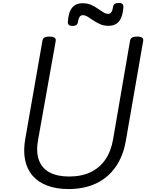

<svg xmlns="http://www.w3.org/2000/svg" viewBox="-20 -1263 998 1302"><path d="M444 19Q363 19 301.5 -4Q240 -27 201.5 -71Q163 -115 150 -179Q137 -243 152 -325L268 -988Q270 -1002 281.5 -1008.5Q293 -1015 316 -1015Q338 -1015 349 -1008Q360 -1001 358 -986L239 -319Q223 -235 243.5 -178.5Q264 -122 316 -94Q368 -66 449 -66Q533 -66 594.5 -95.5Q656 -125 694.5 -181Q733 -237 747 -319L862 -988Q865 -1002 876 -1008.5Q887 -1015 910 -1015Q956 -1015 951 -986L834 -312Q816 -205 764 -131Q712 -57 631.5 -19Q551 19 444 19ZM472 -1087Q439 -1087 440 -1114Q444 -1180 469 -1210.5Q494 -1241 541 -1241Q572 -1241 596.5 -1230.5Q621 -1220 641.5 -1205.5Q662 -1191 680 -1180Q698 -1169 715 -1169Q727 -1169 735.5 -1181.5Q744 -1194 747 -1218Q750 -1243 785 -1243Q803 -1243 810 -1236Q817 -1229 817 -1216Q813 -1152 788.5 -1120Q764 -1088 715 -1088Q684 -1088 659 -1099Q634 -1110 613.5 -1124Q593 -1138 575.5 -1149Q558 -1160 541 -1160Q528 -1160 520 -1148.5Q512 -1137 508 -1112Q507 -1100 497.5 -1093.5Q488 -1087 472 -1087Z"/></svg>

Font: Playwrite ZA
Style: Regular
Weight: 400
Designer: Veronika Burian, José Scaglione
Foundry: TypeTogether
Version: Version 1.002